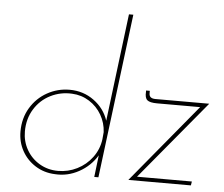

<svg xmlns="http://www.w3.org/2000/svg" viewBox="-53 -812 1021 875"><g transform="rotate(5 457.5 -374.5)"><path d="M522 -752 428 0H409L421 -100Q391 -50 339 -21.5Q287 7 229 3Q179 1 139.5 -24Q100 -49 78 -89Q56 -129 56 -177Q56 -238 84.5 -285.5Q113 -333 160.5 -359.5Q208 -386 263 -386Q326 -386 374.5 -350.5Q423 -315 441 -260L502 -752ZM434 -207Q432 -249 411 -285.5Q390 -322 354.5 -344.5Q319 -367 276 -369Q223 -372 177 -349Q131 -326 103.5 -281.5Q76 -237 76 -179Q76 -134 97.5 -96Q119 -58 157 -35.5Q195 -13 242 -13Q288 -13 329 -33.5Q370 -54 397.5 -91Q425 -128 431 -174ZM603 -18H854L851 0H565L862 -359H665Q632 -359 620 -369Q608 -379 610 -407V-413H627V-401Q627 -378 656 -378H902Z"/></g></svg>

Font: Josefin Sans Thin
Style: Italic
Weight: 200
Italic angle: -7°
Designer: Santiago Orozco
Foundry: Typemade
Version: Version 2.000